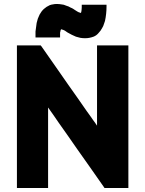

<svg xmlns="http://www.w3.org/2000/svg" viewBox="-20 -939 732 969"><path d="M301.8 -915Q307.6 -913.1 314.5 -910.2Q320.3 -908.2 326.2 -906.2Q331.1 -903.3 335 -901.4Q339.8 -899.4 343.8 -897.5Q347.7 -895.5 350.6 -893.6Q352.5 -891.6 356.4 -889.6Q356.4 -889.6 356.4 -889.6Q356.4 -889.6 356.4 -889.6Q363.3 -884.8 370.1 -880.9Q376 -877 383.8 -875Q384.8 -875 385.7 -874Q386.7 -874 387.7 -874Q387.7 -874 387.7 -874Q388.7 -874 388.7 -874Q388.7 -874 388.7 -874Q388.7 -874 388.7 -875Q388.7 -875 388.7 -875Q388.7 -875 388.7 -875Q388.7 -875 388.7 -875Q388.7 -875 388.7 -875Q390.6 -877.9 390.6 -881.8Q391.6 -884.8 391.6 -887.7Q392.6 -894.5 392.6 -901.4Q392.6 -908.2 392.6 -915Q395.5 -915 398.4 -915Q400.4 -915 403.3 -915Q416 -915 428.7 -915Q441.4 -915 454.1 -915Q461.9 -915 470.7 -915Q478.5 -915 487.3 -915Q495.1 -915 502.9 -915Q510.7 -915 517.6 -915Q517.6 -912.1 517.6 -910.2Q517.6 -907.2 517.6 -905.3Q517.6 -886.7 515.6 -869.1Q513.7 -850.6 509.8 -833Q505.9 -820.3 501 -807.6Q495.1 -795.9 487.3 -784.2Q486.3 -782.2 476.6 -771.5Q466.8 -759.8 452.1 -753.9Q441.4 -750 430.7 -748Q420.9 -746.1 409.2 -746.1Q397.5 -746.1 385.7 -748Q375 -751 363.3 -753.9Q352.5 -758.8 341.8 -763.7Q331.1 -769.5 320.3 -775.4Q320.3 -775.4 320.3 -775.4Q320.3 -775.4 320.3 -775.4Q313.5 -780.3 307.6 -784.2Q300.8 -788.1 293 -790Q292 -790 291 -791Q290 -791 289.1 -791Q289.1 -791 288.1 -791Q288.1 -791 288.1 -790Q288.1 -790 288.1 -790Q288.1 -790 288.1 -790Q288.1 -790 288.1 -790Q287.1 -790 287.1 -789.1Q285.2 -786.1 285.2 -782.2Q284.2 -778.3 283.2 -774.4Q283.2 -768.6 283.2 -761.7Q283.2 -755.9 283.2 -750Q280.3 -750 278.3 -750Q275.4 -750 273.4 -750Q260.7 -750 248 -750Q235.4 -750 222.7 -750Q214.8 -750 206.1 -750Q198.2 -750 189.5 -750Q181.6 -750 174.8 -750Q167 -750 159.2 -750Q159.2 -752.9 159.2 -754.9Q159.2 -757.8 159.2 -759.8Q159.2 -764.6 159.2 -770.5Q159.2 -775.4 159.2 -780.3Q160.2 -791 162.1 -801.8Q163.1 -812.5 165 -823.2Q168 -834 170.9 -844.7Q174.8 -855.5 179.7 -865.2Q188.5 -881.8 201.2 -893.6Q213.9 -905.3 231.4 -913.1Q239.3 -916 248 -917Q255.9 -918.9 264.6 -918.9Q265.6 -918.9 266.6 -918.9Q279.3 -918.9 289.1 -917Q300.8 -915 301.8 -915ZM469.7 -304.7Q469.7 -345.7 469.7 -385.7Q469.7 -426.8 469.7 -466.8Q469.7 -500 469.7 -534.2Q469.7 -567.4 469.7 -600.6Q469.7 -627.9 469.7 -655.3Q469.7 -682.6 469.7 -710Q472.7 -710 474.6 -710Q477.5 -710 480.5 -710Q485.4 -710 490.2 -710Q495.1 -710 500 -710Q510.7 -710 521.5 -710Q532.2 -710 543 -710Q553.7 -710 564.5 -710Q575.2 -710 585.9 -710Q596.7 -710 606.4 -710Q617.2 -710 627.9 -710Q627.9 -707 627.9 -705.1Q627.9 -702.1 627.9 -700.2Q627.9 -620.1 627.9 -541Q627.9 -460.9 627.9 -381.8Q627.9 -327.1 627.9 -272.5Q627.9 -217.8 627.9 -163.1Q627.9 -120.1 627.9 -77.1Q627.9 -33.2 627.9 9.8Q626 9.8 623 9.8Q620.1 9.8 618.2 9.8Q606.4 9.8 593.8 9.8Q582 9.8 570.3 9.8Q562.5 9.8 553.7 9.8Q545.9 9.8 537.1 9.8Q530.3 9.8 522.5 9.8Q515.6 9.8 507.8 9.8Q506.8 8.8 505.9 7.8Q505.9 6.8 504.9 5.9Q470.7 -43 436.5 -91.8Q402.3 -140.6 368.2 -188.5Q344.7 -222.7 321.3 -255.9Q297.9 -289.1 274.4 -322.3Q261.7 -340.8 249 -359.4Q236.3 -377.9 222.7 -396.5Q222.7 -355.5 222.7 -314.5Q222.7 -274.4 222.7 -233.4Q222.7 -200.2 222.7 -167Q222.7 -132.8 222.7 -99.6Q222.7 -72.3 222.7 -44.9Q222.7 -17.6 222.7 9.8Q220.7 9.8 217.8 9.8Q215.8 9.8 212.9 9.8Q197.3 9.8 181.6 9.8Q166 9.8 150.4 9.8Q139.6 9.8 128.9 9.8Q118.2 9.8 107.4 9.8Q96.7 9.8 85.9 9.8Q75.2 9.8 65.4 9.8Q65.4 7.8 65.4 4.9Q65.4 2.9 65.4 0Q65.4 -80.1 65.4 -159.2Q65.4 -238.3 65.4 -318.4Q65.4 -373 65.4 -427.7Q65.4 -482.4 65.4 -537.1Q65.4 -580.1 65.4 -623Q65.4 -667 65.4 -710Q67.4 -710 70.3 -710Q72.3 -710 75.2 -710Q86.9 -710 98.6 -710Q110.4 -710 123 -710Q130.9 -710 138.7 -710Q147.5 -710 155.3 -710Q163.1 -710 169.9 -710Q177.7 -710 185.5 -710Q185.5 -709 186.5 -708Q187.5 -707 188.5 -706.1Q222.7 -657.2 256.8 -608.4Q290 -560.5 324.2 -511.7Q347.7 -478.5 371.1 -445.3Q394.5 -412.1 418 -377.9Q425.8 -367.2 433.6 -356.4Q441.4 -344.7 449.2 -334Q454.1 -327.1 460 -319.3Q464.8 -311.5 469.7 -304.7Z"/></svg>

Font: LeFont
Style: Bold
Weight: 800
Designer: Leryon MEDIA
Version: Version 1.0